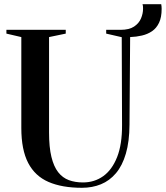

<svg xmlns="http://www.w3.org/2000/svg" viewBox="-20 -885 790 914"><path d="M370 9Q275.5 9 211.2 -18.8Q147 -46.5 114.2 -109.2Q81.5 -172 81.5 -275.5V-708.5L10.5 -725V-743H293V-725L213.5 -708.5V-254.5Q213.5 -184 224.8 -138Q236 -92 257 -65.2Q278 -38.5 307.8 -27.5Q337.5 -16.5 375 -16.5Q429.5 -16.5 471.5 -46.5Q513.5 -76.5 537.5 -137.2Q561.5 -198 561 -290L559.5 -708L485.5 -725V-743H554Q595 -743 618.2 -758.5Q641.5 -774 651.2 -797.2Q661 -820.5 661 -844Q661 -851 660.5 -856.2Q660 -861.5 658.5 -865H747.5Q748.5 -859.5 749 -854Q749.5 -848.5 749.5 -843Q749.5 -802.5 737.2 -776.8Q725 -751 703.8 -736.5Q682.5 -722 655.5 -715.8Q628.5 -709.5 599.5 -708.5L596.5 -292Q596 -211 579.2 -153.8Q562.5 -96.5 532 -60.5Q501.5 -24.5 460.5 -7.8Q419.5 9 370 9Z"/></svg>

Font: Merriweather 144pt SemiBold
Style: Regular
Weight: 600
Version: Version 2.100